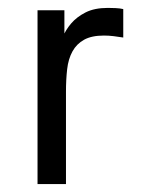

<svg xmlns="http://www.w3.org/2000/svg" viewBox="-20 -466 367 486"><path d="M253 -446Q219 -446 196.5 -434.5Q174 -423 160 -406.5Q146 -390 138.5 -371.5Q131 -353 128 -339L143 -309V-440H75V0H147V-234Q147 -265 150 -291Q153 -317 163.5 -336Q174 -355 193 -365.5Q212 -376 243 -376Q255 -376 267.5 -374.5Q280 -373 292 -371V-443Q284 -445 272.5 -445.5Q261 -446 253 -446Z"/></svg>

Font: Tilda Sans VF
Style: Regular
Weight: 400
Designer: ParaType Ltd
Foundry: ParaType Ltd
Version: Version 1.010